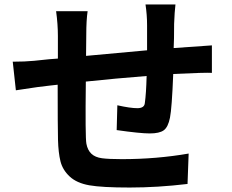

<svg xmlns="http://www.w3.org/2000/svg" viewBox="-20 -805 1040 859"><path d="M366 -651 365 -555Q526 -570 638 -580V-693Q638 -738 631 -785H765Q761 -753 759 -698Q759 -624 757 -590L928 -602V-479Q901 -481 755 -474Q749 -321 740.5 -278.5Q732 -236 712.5 -222Q693 -208 650 -208Q607 -208 502 -223L505 -334Q563 -321 594.5 -321Q626 -321 628 -344Q634 -387 636 -465Q496 -454 364 -440Q361 -191 366.5 -162Q372 -133 389 -117Q406 -101 436.5 -97Q467 -93 525 -93Q680 -93 824 -118L819 18Q685 34 560.5 34Q436 34 379.5 24Q323 14 291.5 -15.5Q260 -45 250.5 -83.5Q241 -122 239.5 -179Q238 -236 238 -426Q225 -424 202 -422Q167 -419 51 -401L37 -529Q92 -529 132.5 -533Q173 -537 200 -540L239 -543V-644Q239 -697 231 -755H372Q366 -714 366 -651Z"/></svg>

Font: Swei Fan Sans CJK TC
Style: Bold
Weight: 700
Version: Version 2.130